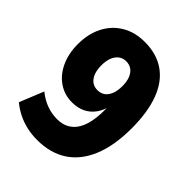

<svg xmlns="http://www.w3.org/2000/svg" viewBox="-205 -832 959 959"><g transform="rotate(45 274.5 -352.5)"><path d="M221 11Q184 11 148.5 3Q113 -5 82 -20.5Q51 -36 24 -58L76 -186Q109 -159 145 -146Q181 -133 218 -133Q256 -133 282.5 -148Q309 -163 325 -190Q341 -217 348 -253Q355 -289 355 -329V-372H362Q353 -331 332.5 -302.5Q312 -274 281.5 -259.5Q251 -245 212 -245Q159 -245 117 -273.5Q75 -302 51 -353.5Q27 -405 27 -472Q27 -545 55.5 -600Q84 -655 135.5 -685.5Q187 -716 256 -716Q341 -716 399 -675Q457 -634 486 -555.5Q515 -477 515 -364Q515 -243 480.5 -159Q446 -75 380.5 -32Q315 11 221 11ZM259 -378Q282 -378 298.5 -390Q315 -402 324 -425Q333 -448 333 -480Q333 -513 324 -535.5Q315 -558 298.5 -570Q282 -582 259 -582Q236 -582 219.5 -569.5Q203 -557 194 -534.5Q185 -512 185 -480Q185 -448 194 -425Q203 -402 219.5 -390Q236 -378 259 -378Z"/></g></svg>

Font: Nunito Sans 10pt SemiCondensed Black
Style: Regular
Weight: 900
Width: 4
Designer: Vernon Adams
Foundry: Vernon Adams
Version: Version 3.101;gftools[0.9.27]